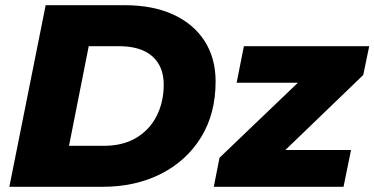

<svg xmlns="http://www.w3.org/2000/svg" viewBox="-20 -720 1443 740"><path d="M16 0 156 -700H460Q569 -700 647.5 -664Q726 -628 768.5 -562Q811 -496 811 -406Q811 -282 755 -191Q699 -100 600.5 -50Q502 0 374 0ZM246 -158H380Q454 -158 505.5 -189Q557 -220 584 -273.5Q611 -327 611 -394Q611 -464 567 -503Q523 -542 438 -542H322ZM804 0 826 -112 1128 -401H892L920 -542H1403L1380 -431L1080 -142H1333L1304 0Z"/></svg>

Font: Montserrat ExtraBold
Style: Italic
Weight: 800
Italic angle: -11.3°
Designer: Julieta Ulanovsky
Foundry: Julieta Ulanovsky
Version: Version 9.000; ttfautohint (v1.8.4.7-5d5b)